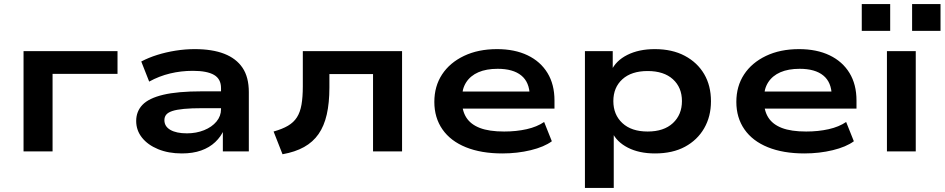

<svg xmlns="http://www.w3.org/2000/svg" viewBox="-20 -746 4654 946"><path d="M96 0V-494H559V-382H239V0Z M876 10Q810 10 759 -11Q708 -32 679.5 -68Q651 -104 651 -150Q651 -197 682 -229.5Q713 -262 784 -279Q855 -296 975 -296H1088V-213H979Q923 -213 886.5 -209.5Q850 -206 829 -199Q808 -192 799 -181Q790 -170 790 -154Q790 -123 819.5 -106Q849 -89 901 -89Q947 -89 985.5 -104.5Q1024 -120 1046.5 -147Q1069 -174 1069 -208V-312Q1069 -357 1034.5 -377Q1000 -397 930 -397Q872 -397 818 -384Q764 -371 715 -344L676 -443Q712 -462 755 -475.5Q798 -489 845.5 -496.5Q893 -504 939 -504Q1026 -504 1085 -481Q1144 -458 1175 -412Q1206 -366 1206 -292V0H1078V-108H1084Q1069 -73 1040.5 -46Q1012 -19 971 -4.5Q930 10 876 10Z M1372 14 1328 -98Q1371 -110 1399 -126.5Q1427 -143 1443 -168Q1459 -193 1465.5 -230.5Q1472 -268 1472 -320V-494H1961V0H1818V-381H1603V-315Q1603 -239 1590 -182Q1577 -125 1549.5 -85.5Q1522 -46 1478 -21.5Q1434 3 1372 14Z M2455 10Q2351 10 2275.5 -20.5Q2200 -51 2160 -108.5Q2120 -166 2120 -244Q2120 -321 2158 -379Q2196 -437 2266 -470.5Q2336 -504 2429 -504Q2516 -504 2579.5 -473.5Q2643 -443 2677.5 -386.5Q2712 -330 2712 -251V-211H2232V-295H2612L2590 -275Q2589 -341 2548.5 -374Q2508 -407 2432 -407Q2376 -407 2337 -390Q2298 -373 2277 -340.5Q2256 -308 2256 -261V-251Q2256 -201 2277.5 -167Q2299 -133 2344.5 -115.5Q2390 -98 2464 -98Q2524 -98 2575 -109.5Q2626 -121 2661 -145L2699 -50Q2661 -22 2595 -6Q2529 10 2455 10Z M2862 180V-494H2999V-396H2991Q3014 -447 3071 -475.5Q3128 -504 3206 -504Q3292 -504 3354 -471Q3416 -438 3449.5 -381Q3483 -324 3483 -247Q3483 -172 3449.5 -114Q3416 -56 3355 -23Q3294 10 3207 10Q3129 10 3073.5 -18.5Q3018 -47 2996 -95H3004V180ZM3171 -98Q3251 -98 3295.5 -139.5Q3340 -181 3340 -248Q3340 -315 3295.5 -355.5Q3251 -396 3171 -396Q3091 -396 3046.5 -355.5Q3002 -315 3002 -248Q3002 -181 3046.5 -139.5Q3091 -98 3171 -98Z M3943 10Q3839 10 3763.5 -20.5Q3688 -51 3648 -108.5Q3608 -166 3608 -244Q3608 -321 3646 -379Q3684 -437 3754 -470.5Q3824 -504 3917 -504Q4004 -504 4067.5 -473.5Q4131 -443 4165.5 -386.5Q4200 -330 4200 -251V-211H3720V-295H4100L4078 -275Q4077 -341 4036.5 -374Q3996 -407 3920 -407Q3864 -407 3825 -390Q3786 -373 3765 -340.5Q3744 -308 3744 -261V-251Q3744 -201 3765.5 -167Q3787 -133 3832.5 -115.5Q3878 -98 3952 -98Q4012 -98 4063 -109.5Q4114 -121 4149 -145L4187 -50Q4149 -22 4083 -6Q4017 10 3943 10Z M4350 0V-494H4492V0ZM4474 -594V-726H4614V-594ZM4226 -594V-726H4366V-594Z"/></svg>

Font: Nunito Sans 10pt Expanded
Style: Bold
Weight: 700
Width: 7
Designer: Vernon Adams
Foundry: Vernon Adams
Version: Version 3.101;gftools[0.9.27]